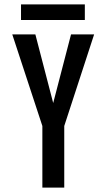

<svg xmlns="http://www.w3.org/2000/svg" viewBox="-20 -857 490 877"><path d="M76 -837H367.5V-765.5H76ZM173.5 0V-281.5L36 -700H141.5L223 -386.5L304.5 -700H410L273.5 -281.5V0Z"/></svg>

Font: League Mono Condensed Medium
Style: Regular
Weight: 500
Width: 1
Designer: Tyler Finck
Foundry: The League of Moveable Type / Tyler Finck
Version: Version 2.210